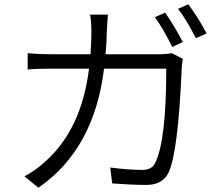

<svg xmlns="http://www.w3.org/2000/svg" viewBox="-20 -840 1040 895"><path d="M750 -781Q795 -716 832 -644L783 -621Q744 -701 702 -760ZM858 -820Q909 -750 943 -684L893 -662Q847 -752 810 -799ZM832 -566Q827 -538 827 -518Q810 -130 766 -36Q738 22 662 22Q594 22 503 15L494 -59Q580 -48 644 -48Q688 -48 703 -80Q755 -183 755 -520H465Q419 -144 159 35L94 -18Q147 -46 191 -87Q360 -237 395 -520H221Q143 -520 109 -516V-592Q164 -587 220 -587H402Q406 -653 406 -691Q406 -738 400 -772H483Q480 -737 478 -693Q477 -638 472 -587H720Q754 -587 781 -592Z"/></svg>

Font: Source Han Sans CN Normal
Style: Regular
Weight: 350
Designer: Ryoko NISHIZUKA 西塚涼子 (kana, bopomofo & ideographs); Paul D. Hunt (Latin, Greek & Cyrillic); Sandoll Communications 산돌커뮤니
Foundry: Adobe
Version: Version 2.004;hotconv 1.0.118;makeotfexe 2.5.65603